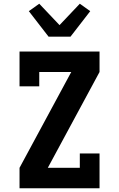

<svg xmlns="http://www.w3.org/2000/svg" viewBox="-20 -1012 640 1032"><path d="M85 0V-110L363 -625H191V-548H85V-735H515V-625L237 -110H409V-187H515V0ZM241 -815 135 -952 191 -992 300 -877 409 -992 465 -952 359 -815Z"/></svg>

Font: Iosevka Etoile Extrabold
Style: Regular
Weight: 800
Designer: Belleve Invis
Foundry: Belleve Invis
Version: Version 22.1.2; ttfautohint (v1.8.4)